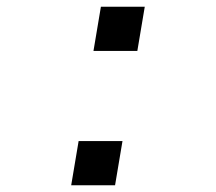

<svg xmlns="http://www.w3.org/2000/svg" viewBox="-20 -549 640 569"><path d="M343 -131 321 0H191L213 -131ZM409 -529 387 -398H257L279 -529Z"/></svg>

Font: iA Writer Duo S
Style: Italic
Weight: 400
Italic angle: -9.5°
Designer: Mike Abbink, Paul van der Laan, Pieter van Rosmalen, Oliver Reichenstein
Foundry: Bold Monday and Information Architects Inc.
Version: Version 2.000